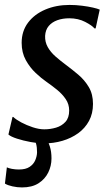

<svg xmlns="http://www.w3.org/2000/svg" viewBox="-28 -586 464 798"><path d="M369.5 -468H364.5Q355 -480 326 -495Q297 -510 260 -510Q232.5 -510 210.2 -502Q188 -494 174.5 -478Q161 -462 159.5 -437Q158.5 -411.5 170.5 -390.2Q182.5 -369 202.8 -351.2Q223 -333.5 246.5 -316Q271.5 -297.5 297.5 -275.5Q323.5 -253.5 341 -224.2Q358.5 -195 358.5 -154Q358.5 -114 342 -83.5Q325.5 -53 296.8 -32.2Q268 -11.5 231.5 -0.8Q195 10 154 10Q129.5 10 98.8 4.2Q68 -1.5 42.5 -9.8Q17 -18 7 -27L24 -100H27Q38.5 -89 60.5 -77.2Q82.5 -65.5 108.2 -57Q134 -48.5 156 -48.5Q181 -48.5 204.8 -55.5Q228.5 -62.5 244 -79.5Q259.5 -96.5 259.5 -126.5Q259.5 -153 245.2 -174Q231 -195 209.5 -212.5Q188 -230 165 -246Q144.5 -260 120.5 -282.5Q96.5 -305 79.2 -336.2Q62 -367.5 62 -408Q62 -456.5 88.5 -491.8Q115 -527 160.2 -546.2Q205.5 -565.5 261 -565.5Q287.5 -565.5 313 -562.2Q338.5 -559 358.2 -554.5Q378 -550 386.5 -546ZM63.5 193Q43.5 193 23.5 188.5Q3.5 184 -7.5 177L0.5 109.5Q7 113 21.2 115.8Q35.5 118.5 50.5 118.5Q79 118.5 95.2 107.5Q111.5 96.5 118.5 80Q125.5 63.5 126 47.5Q126 26 122.2 12.5Q118.5 -1 114 -12L138.5 -14L163 -12Q172.5 2 179.2 23Q186 44 186 72.5Q186 103.5 172.5 131Q159 158.5 132 175.8Q105 193 63.5 193Z"/></svg>

Font: Merriweather 24pt
Style: Italic
Weight: 400
Italic angle: -7.8°
Designer: Eben Sorkin
Foundry: Eben Sorkin
Version: Version 2.101